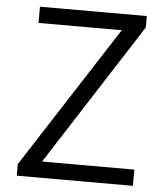

<svg xmlns="http://www.w3.org/2000/svg" viewBox="-52 -778 706 825"><g transform="rotate(5 300.5 -366.0)"><path d="M51 0H552V-70H154L548 -683V-732H87V-662H446L51 -50Z"/></g></svg>

Font: Noto Sans CJK HK DemiLight
Style: Regular
Weight: 350
Designer: Ryoko NISHIZUKA 西塚涼子 (kana, bopomofo & ideographs); Paul D. Hunt (Latin, Greek & Cyrillic); Sandoll Communications 산돌커뮤니
Foundry: Adobe
Version: Version 2.004;hotconv 1.0.118;makeotfexe 2.5.65603